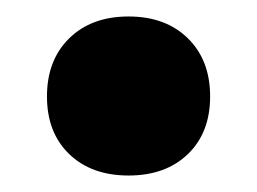

<svg xmlns="http://www.w3.org/2000/svg" viewBox="-20 -459 312 233"><path d="M136 -246Q91 -246 64 -272Q37 -298 37 -342Q37 -386 64 -412.5Q91 -439 136 -439Q181 -439 208 -412.5Q235 -386 235 -342Q235 -298 208 -272Q181 -246 136 -246Z"/></svg>

Font: Ysabeau Infant Black
Style: Regular
Weight: 900
Designer: Christian Thalmann (Catharsis Fonts)
Version: Version 2.001;gftools[0.9.30]; featfreeze: ss01,ss02,lnum